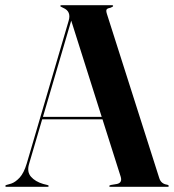

<svg xmlns="http://www.w3.org/2000/svg" viewBox="-26 -720 670 740"><path d="M161.5 -3Q161.5 0 157.5 0H-2Q-5.5 0 -5.5 -3Q-5.5 -6 -1.5 -7L17.5 -12.5Q33.5 -18 49.8 -35.5Q66 -53 77 -89.5L238.5 -639.5Q249.5 -676 218 -689.5Q212 -693 209.2 -694Q206.5 -695 206.5 -697Q206.5 -700 211.5 -700H406Q410 -700 410 -697Q410 -694 399.5 -690Q387.5 -688 384.8 -683.2Q382 -678.5 386.5 -665L588 -33Q595 -11 619 -8Q624.5 -6 624.5 -3Q624.5 0 620 0H399.5Q395 0 395 -3Q395 -5 401 -7L425 -11Q446.5 -16 439 -39.5L369 -260H136.5L86 -88Q77 -57.5 93.5 -38.8Q110 -20 140.5 -11L156.5 -7Q161.5 -6 161.5 -3ZM139.5 -269.5H366L248.5 -640.5Z"/></svg>

Font: Fraunces 144pt S000 SemiBold
Style: Regular
Weight: 600
Version: Version 1.000; ttfautohint (v1.8.3)